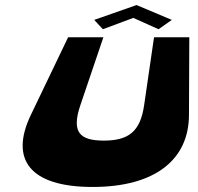

<svg xmlns="http://www.w3.org/2000/svg" viewBox="-20 -725 784 762"><path d="M521.9 -705 661.9 -646 609.2 -609 509.1 -654 388.2 -609 353.9 -646ZM552.1 -308C536.8 -201 488.6 -167 391.6 -167C295.6 -167 262.8 -201 299.1 -308L390.3 -577H250.3L102 -268C18.1 -92 98.4 17 347.4 17C596.4 17 729.1 -92 730 -268L731.3 -577H591.3Z"/></svg>

Font: Hussar Milosc
Style: Obl
Weight: 700
Foundry: Cannot Into Space Fonts
Version: Version 1.02